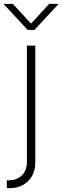

<svg xmlns="http://www.w3.org/2000/svg" viewBox="-56 -772 322 996"><path d="M83.5 -535.6H127V69.3Q127.4 110.8 110.1 141.1Q92.8 171.4 62.5 187.7Q32.2 204.1 -6.8 204.1H-20.5V163.1H-7.8Q30.8 163.1 57.1 138.2Q83.5 113.3 83.5 67.9ZM10.7 -752 105 -649.4 199.2 -752H246.1V-749.5L122.6 -616.7H87.4L-35.6 -749.5V-752Z"/></svg>

Font: Inter 20pt ExtraLight
Style: Regular
Weight: 250
Version: Version 4.001;git-66647c0bb